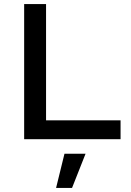

<svg xmlns="http://www.w3.org/2000/svg" viewBox="-20 -680 639 938"><path d="M569 -92V0H152H98V-660H205V-92ZM332 238H254L295 71H398Z"/></svg>

Font: Work Sans Medium
Style: Regular
Weight: 500
Designer: Wei Huang
Foundry: Wei Huang
Version: Version 1.500